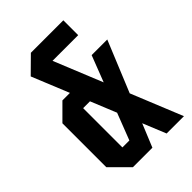

<svg xmlns="http://www.w3.org/2000/svg" viewBox="-208 -789 878 878"><g transform="rotate(-45 230.5 -350.0)"><path d="M338 0 83 -624 160 -700H370V-604H204L450 0ZM222 -352H150V-98H195L349 -496H450L246 0H120L34 -86V-370L108 -444H222Z"/></g></svg>

Font: Tektur Condensed Medium
Style: Regular
Weight: 500
Width: 3
Designer: Adam Jagosz
Foundry: Adam Jagosz
Version: Version 1.005;gftools[0.9.30]